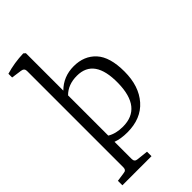

<svg xmlns="http://www.w3.org/2000/svg" viewBox="-255 -726 979 979"><g transform="rotate(-45 235.0 -236.5)"><path d="M216.8 7.8Q170.9 7.8 136.2 -4.9V119.1Q136.2 139.2 155.8 141.1L217.8 147.9V180.2H7.8V147.9L55.2 141.1Q76.2 140.1 76.2 119.1V-576.2Q76.2 -595.2 55.2 -598.1L-1 -606V-632.8Q60.1 -650.9 126 -652.8L136.2 -644V-374Q187 -424.8 261.7 -424.8Q336.4 -424.8 381.1 -376Q425.8 -327.1 425.8 -222.2Q425.8 -117.2 370.8 -54.7Q315.9 7.8 216.8 7.8ZM221.2 -28.8Q358.4 -28.8 361.1 -203.9Q363.8 -378.9 238.8 -378.9Q174.8 -378.9 136.2 -339.8V-49.8Q170.4 -28.8 221.2 -28.8Z"/></g></svg>

Font: Yrsa-Light
Style: Regular
Weight: 300
Designer: Anna Giedrys (Yrsa+Rasa design), David Brezina (Yrsa art-direction, Rasa art-direction, design)
Foundry: Rosetta Type Foundry
Version: Version 1.001;PS 1.1;hotconv 1.0.88;makeotf.lib2.5.647800